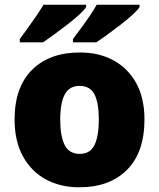

<svg xmlns="http://www.w3.org/2000/svg" viewBox="-20 -786 677 816"><path d="M594 -278Q594 -139 520 -64.5Q446 10 317 10Q237 10 175 -23.5Q113 -57 77.5 -121.5Q42 -186 42 -278Q42 -415 116 -489Q190 -563 320 -563Q400 -563 461.5 -530Q523 -497 558.5 -433.5Q594 -370 594 -278ZM236 -278Q236 -207 255 -169.5Q274 -132 319 -132Q363 -132 381.5 -169.5Q400 -207 400 -278Q400 -349 381.5 -385Q363 -421 318 -421Q275 -421 255.5 -385Q236 -349 236 -278ZM573 -756Q565 -743 543 -723Q521 -703 492.5 -681Q464 -659 436.5 -639Q409 -619 389 -606H290V-620Q304 -639 323 -664.5Q342 -690 360.5 -717Q379 -744 391 -766H573ZM346 -756Q338 -743 316 -723Q294 -703 265.5 -681Q237 -659 209.5 -639Q182 -619 163 -606H64V-620Q78 -639 96.5 -664.5Q115 -690 133.5 -717Q152 -744 165 -766H346Z"/></svg>

Font: Noto Sans Ethiopic Black
Style: Regular
Weight: 900
Designer: Monotype Design Team
Foundry: Monotype Imaging Inc.
Version: Version 2.102; ttfautohint (v1.8.4.7-5d5b)